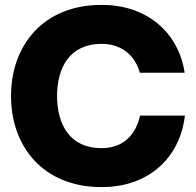

<svg xmlns="http://www.w3.org/2000/svg" viewBox="-20 -752 800 784"><path d="M395 12C592 12 716 -113 735 -280H552C535 -203 484 -147 395 -147C264 -147 213 -245 213 -360C213 -475 264 -573 395 -573C478 -573 532 -524 551 -455H734C710 -614 586 -732 395 -732C155 -732 25 -565 25 -360C25 -155 155 12 395 12Z"/></svg>

Font: Aspekta 800
Style: Regular
Weight: 800
Designer: Ivo Dolenc
Version: Version 2.000